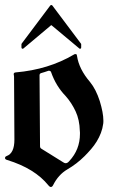

<svg xmlns="http://www.w3.org/2000/svg" viewBox="-21 -726 455 761"><path d="M300.8 -538.1Q300.8 -534.2 298.3 -533.2Q297.9 -532.7 296.4 -532.7Q294.4 -532.7 293 -534.2L185.5 -624Q184.1 -626 182.1 -626Q180.7 -626 179.2 -624L72.3 -534.2Q70.3 -532.7 68.4 -532.7Q67.4 -532.7 66.9 -533.2Q64 -534.2 64 -538.1V-550.3Q64 -552.2 64.9 -553.2L178.2 -704.1Q180.2 -706.1 182.6 -706.1Q184.6 -706.1 186.5 -704.1L299.8 -553.2Q300.8 -552.2 300.8 -550.3ZM189 8.8Q185.5 15.1 180.7 15.1Q175.8 15.1 170.9 8.8Q117.2 -58.1 7.8 -91.8Q-1 -94.2 -1 -99.1Q-1 -99.6 -0.7 -102.3Q-0.5 -105 4.9 -107.4Q36.1 -118.2 36.1 -172.4L34.7 -421.4Q34.7 -426.8 33.9 -429Q33.2 -431.2 33.2 -432.1Q33.2 -434.1 34.7 -436.3Q36.1 -438.5 41 -439Q171.4 -450.2 272 -509.8Q274.4 -511.7 277.8 -511.7Q278.8 -511.7 281.2 -511Q283.7 -510.3 284.2 -504.4Q292 -452.1 335.9 -400.9Q359.4 -372.1 374.5 -325.2Q388.7 -278.3 388.7 -249Q388.7 -245.6 388.7 -242.4Q388.7 -239.3 388.2 -236.3Q385.7 -216.8 378.9 -199Q372.1 -181.2 362.3 -165.3Q352.5 -149.4 340.1 -135Q327.6 -120.6 314.5 -107.4Q283.2 -76.2 246.1 -54.7Q210 -33.7 189 8.8ZM137.7 -146.5Q137.7 -139.2 143.6 -136.2L230 -82.5Q234.9 -79.1 239.3 -79.1Q246.6 -79.1 253.4 -87.4Q295.9 -132.8 295.9 -195.3Q295.9 -198.2 295.9 -201.2Q295.9 -204.1 295.4 -207Q294.4 -251 278.6 -284.9Q262.7 -318.8 239.3 -345.2Q200.7 -384.8 181.2 -440.9Q180.2 -443.4 177.5 -444.6Q174.8 -445.8 173.3 -445.8Q171.4 -445.8 170.4 -445.3Q163.1 -442.9 155.8 -440.4Q148.4 -438 141.1 -436Q135.7 -433.6 135.7 -427.7Z"/></svg>

Font: UnifrakturMaguntia sl
Style: Regular
Weight: 400
Designer: j. 'mach' wust, based on a font by Peter Wiegel, original typeface by Carl Albert Fahrenwaldt 1901
Version: Version 2010-11-24